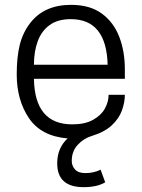

<svg xmlns="http://www.w3.org/2000/svg" viewBox="-20 -561 584 792"><path d="M325 211Q216 211 216 113Q216 49 259 10Q150 1 99.5 -73.5Q49 -148 49 -254Q49 -324 61 -374Q73 -424 103 -464Q161 -541 273 -541Q351 -541 400 -505Q449 -469 472 -409Q495 -349 495 -276V-236H120Q123 -48 278 -48Q330 -48 363.5 -66.5Q397 -85 412.5 -113Q428 -141 428 -170H495Q495 -139 483 -105.5Q471 -72 441 -44Q411 -16 358 0Q325 10 300.5 36.5Q276 63 276 103Q276 123 289.5 138Q303 153 332 153Q367 153 395 139L414 191Q381 211 325 211ZM424 -294Q419 -482 272 -482Q218 -482 184.5 -457.5Q151 -433 135.5 -390.5Q120 -348 120 -294Z"/></svg>

Font: Tanohe Sans
Style: Regular
Weight: 400
Designer: Village Type and Design LLC & Cristiano Sobral
Foundry: Cooper Hewitt Smithsonian Design Museum
Version: Version 1.00;September 29, 2021;FontCreator 13.0.0.2655 64-b